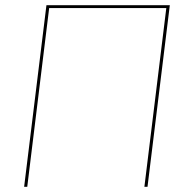

<svg xmlns="http://www.w3.org/2000/svg" viewBox="-20 -720 734 740"><path d="M548.5 0H536.5L621 -689H169.5L85 0H73L159 -700H634.5Z"/></svg>

Font: Lato Hairline
Style: Italic
Weight: 100
Italic angle: -7°
Designer: Lukasz Dziedzic
Foundry: tyPoland Lukasz Dziedzic
Version: Version 2.007; 2014-02-27